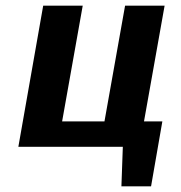

<svg xmlns="http://www.w3.org/2000/svg" viewBox="-20 -520 640 680"><path d="M415 0 410 140H515L555 -90H490L563 -500H423L350 -90H200L273 -500H133L45 0Z"/></svg>

Font: Scada
Style: Bold Italic
Weight: 700
Designer: Jovanny Lemonad
Foundry: Jovanny Lemonad
Version: Version 3.005